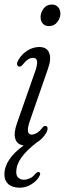

<svg xmlns="http://www.w3.org/2000/svg" viewBox="-29 -650 293 868"><path d="M191.5 -532Q175 -532 164.8 -543Q154.5 -554 154.5 -572.5Q154.5 -593 168 -611.2Q181.5 -629.5 205.5 -629.5Q222.5 -629.5 233 -618.5Q243.5 -607.5 244 -588.5Q244 -568.5 230 -550.2Q216 -532 191.5 -532ZM106 -103.5Q84.5 -41.5 114.5 -41.5Q124 -41.5 136.2 -48Q148.5 -54.5 162.5 -72.5Q171.5 -83.5 179.5 -80Q185.5 -78.5 186 -70Q186.5 -61.5 180.5 -50Q163 -21 136.5 -5.5Q91.5 29.5 68.2 61.5Q45 93.5 44.5 126.5Q44 145 54 153.8Q64 162.5 79.5 162.5Q90.5 162.5 105 156.5Q119.5 150.5 130 136.5Q139 127 146 127.5Q150 128 152 132.2Q154 136.5 150 144.5Q141.5 164 116 181.2Q90.5 198.5 60.5 198.5Q26.5 198.5 8.5 182.2Q-9.5 166 -9 138.5Q-9 70.5 78 7.5Q48.5 4 40.2 -22.5Q32 -49 48 -93.5L129.5 -326Q152 -388.5 121 -388.5Q109.5 -388.5 98.2 -381.5Q87 -374.5 72 -356Q63 -346 55 -349.5Q49 -352 48.2 -360Q47.5 -368 54 -379Q70 -406 95.5 -421.8Q121 -437.5 148.5 -437.5Q183 -437.5 193.5 -410.5Q204 -383.5 187.5 -338Z"/></svg>

Font: Fraunces 144pt SuperSoft Light
Style: Italic
Weight: 300
Italic angle: -16°
Version: Version 1.000;[b76b70a41]